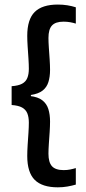

<svg xmlns="http://www.w3.org/2000/svg" viewBox="-20 -697 379 842"><path d="M312.5 -665V-593.5Q301.5 -597 288 -599.5Q274.5 -602 258.5 -602Q223.5 -602 208 -585.2Q192.5 -568.5 192.5 -530.5Q192.5 -513.5 194.2 -488Q196 -462.5 197.8 -436.2Q199.5 -410 199.5 -390.5Q199.5 -360 192.2 -337Q185 -314 166.8 -299.8Q148.5 -285.5 115.5 -280.5V-271L111.5 -276Q146.5 -272 165.5 -257.2Q184.5 -242.5 192 -218.8Q199.5 -195 199.5 -164Q199.5 -144.5 197.8 -118Q196 -91.5 194.2 -66Q192.5 -40.5 192.5 -23Q192.5 15 208 32Q223.5 49 259.5 49Q275 49 288.2 46.2Q301.5 43.5 312.5 40V112.5Q295.5 117.5 275.5 121Q255.5 124.5 233.5 124.5Q165 124.5 132.2 91.8Q99.5 59 99.5 -13Q99.5 -33.5 101.2 -60.8Q103 -88 104.8 -114.5Q106.5 -141 106.5 -159Q106.5 -183.5 99.8 -200Q93 -216.5 76.8 -225.5Q60.5 -234.5 31 -236.5V-319Q60.5 -321 76.8 -329.8Q93 -338.5 99.8 -355Q106.5 -371.5 106.5 -395.5Q106.5 -414 104.8 -440.2Q103 -466.5 101.2 -493.5Q99.5 -520.5 99.5 -540Q99.5 -612 132.2 -644.5Q165 -677 233.5 -677Q255.5 -677 275.5 -673.8Q295.5 -670.5 312.5 -665Z"/></svg>

Font: Anek Bangla Medium Medium
Style: Regular
Weight: 500
Version: Version 1.003